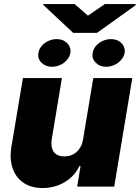

<svg xmlns="http://www.w3.org/2000/svg" viewBox="-20 -938 702 965"><path d="M36.9 -197.4 95.2 -545.5H291.2L240.1 -238.6Q234 -197.8 250.2 -174.9Q266.3 -152 304 -152Q322.1 -152 337.9 -158Q353.7 -164.1 365.9 -175.2Q378.2 -186.4 386.4 -202.4Q394.5 -218.4 397.7 -238.6L448.9 -545.5H644.9L554 0H367.9L384.9 -103.7H379.3Q366.5 -76.7 346.8 -55.9Q327.1 -35.2 302.7 -21.1Q278.4 -7.1 250.5 0Q222.7 7.1 193.2 7.1Q150.2 7.1 117.7 -8.2Q85.2 -23.4 65 -50.6Q44.7 -77.8 37.3 -115.2Q29.8 -152.7 36.9 -197.4ZM197.4 -913.4V-917.6H355.1L421.9 -859.4L507.1 -917.6H661.9V-911.9L467.3 -772.7H348ZM173.3 -671.9Q175.4 -687.5 184.3 -700.5Q193.2 -713.4 206 -722.5Q218.8 -731.5 234 -736.5Q249.3 -741.5 264.2 -741.5Q297.9 -741.5 317.5 -721.2Q337.7 -700.6 333.8 -671.9Q330.6 -656.2 321.6 -643.3Q312.5 -630.3 299.9 -621.3Q287.3 -612.2 272.2 -607.2Q257.1 -602.3 241.5 -602.3Q209.2 -602.3 188.6 -622.9Q167.6 -643.8 173.3 -671.9ZM446 -671.9Q448.2 -687.5 457 -700.5Q465.9 -713.4 478.7 -722.5Q491.5 -731.5 506.7 -736.5Q522 -741.5 536.9 -741.5Q570.7 -741.5 590.2 -721.2Q610.4 -700.6 606.5 -671.9Q603.3 -656.6 594.3 -643.6Q585.2 -630.7 572.4 -621.6Q559.7 -612.6 544.6 -607.4Q529.5 -602.3 514.2 -602.3Q497.9 -602.3 484.9 -607.2Q471.9 -612.2 461.3 -622.9Q440.3 -643.8 446 -671.9Z"/></svg>

Font: Inter P Black
Style: Italic
Weight: 900
Italic angle: -9.40001°
Designer: Rasmus Andersson
Foundry: rsms
Version: Version 3.018;git-588b23468